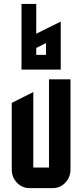

<svg xmlns="http://www.w3.org/2000/svg" viewBox="-20 -820 420 980"><path d="M165 -575.2V-540H214.8V-600.1ZM290 -464.8H89.8V-799.8H165V-647.9L290 -710ZM129.9 140.1Q92.8 140.1 66.4 112.3Q40 84.5 40 44.9V-294.9L149.9 -350.1V35.2H230V-415H339.8V44.9Q339.8 84.5 313.5 112.3Q287.1 140.1 250 140.1Z"/></svg>

Font: Horta
Style: Regular
Weight: 600
Width: 3
Version: Version 0.11